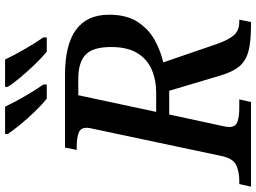

<svg xmlns="http://www.w3.org/2000/svg" viewBox="-164 -840 984 737"><g transform="rotate(-90 327.5 -472.0)"><path d="M-21 0 -11 -45H2Q34 -45 60 -56Q86 -67 96 -110L200 -601Q205 -620 205 -631Q205 -655 184.5 -662Q164 -669 133 -669H120L129 -714H408Q639 -714 639 -545Q639 -477 611 -434.5Q583 -392 540.5 -369Q498 -346 456 -337L527 -130Q543 -85 561 -65Q579 -45 612 -45H620L611 0H597Q537 0 500 -9.5Q463 -19 441.5 -44Q420 -69 406 -116L347 -314H256L213 -115Q208 -95 208 -83Q208 -59 228.5 -52Q249 -45 281 -45H314L304 0ZM339 -364Q389 -364 429 -381.5Q469 -399 492 -437Q515 -475 515 -537Q515 -607 485.5 -635Q456 -663 393 -663H330L266 -364ZM497 -784Q475 -802 447.5 -830.5Q420 -859 396 -888Q372 -917 362 -934V-944H467Q483 -910 507 -868.5Q531 -827 552 -797V-784ZM317 -784Q294 -802 266.5 -830.5Q239 -859 215.5 -888Q192 -917 181 -934V-944H286Q302 -910 326 -868.5Q350 -827 371 -797V-784Z"/></g></svg>

Font: Noto Serif Medium
Style: Italic
Weight: 500
Italic angle: -12°
Designer: Monotype Design Team
Foundry: Monotype Imaging Inc.
Version: Version 2.014; ttfautohint (v1.8.4.7-5d5b)